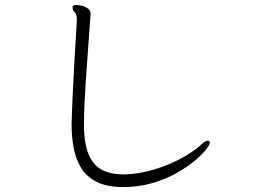

<svg xmlns="http://www.w3.org/2000/svg" viewBox="-20 -736 1040 775"><path d="M487 -32Q541 -34 599 -51Q657 -68 708 -95Q759 -122 793 -153Q808 -168 819 -168Q827 -168 827 -160Q827 -152 811 -131.5Q795 -111 764 -85.5Q733 -60 690 -36Q647 -12 593 3.5Q539 19 476 19Q412 19 371 -1.5Q330 -22 308 -57.5Q286 -93 277.5 -138.5Q269 -184 269 -233Q270 -279 273 -345.5Q276 -412 280.5 -490Q285 -568 290 -649V-656Q290 -679 281.5 -686.5Q273 -694 273 -705V-709Q274 -716 288 -716Q298 -716 311.5 -712.5Q325 -709 335.5 -701Q346 -693 346 -678Q346 -674 345 -668.5Q344 -663 344 -658Q333 -509 326 -404.5Q319 -300 319 -236V-232Q319 -155 338.5 -111Q358 -67 393.5 -49.5Q429 -32 477 -32Z"/></svg>

Font: Moon Stars Kai T Light
Style: Regular
Weight: 300
Designer: GuiWonder
Version: Version 1.101